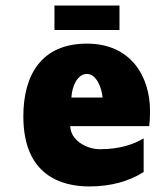

<svg xmlns="http://www.w3.org/2000/svg" viewBox="-20 -664 606 691"><path d="M520 -264C520 -389 451 -507 293 -507C128 -507 64 -393 64 -245C64 -33 201 7 301 7C378 7 444 -11 497 -45V-166C462 -145 412 -127 340 -127C288 -127 233 -162 233 -210H517C519 -226 520 -244 520 -264ZM237 -313C239 -354 259 -398 293 -398C328 -398 347 -345 349 -313ZM410 -644H176V-556H410Z"/></svg>

Font: Maven Pro
Style: Black
Weight: 900
Designer: Joe Prince
Foundry: Joe Prince
Version: Version 1.003